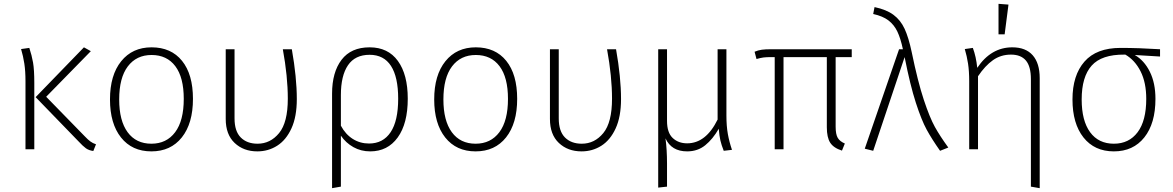

<svg xmlns="http://www.w3.org/2000/svg" viewBox="-20 -779 6123 1002"><path d="M221 -274 422 -68Q439 -50 452 -40.5Q465 -31 481 -26L467 9Q444 6 428.5 -5Q413 -16 389 -42L166 -272L418 -532L454 -512ZM159 -346V0H113V-355Q113 -408 107 -447Q101 -486 90 -523L133 -529Q146 -490 152.5 -452.5Q159 -415 159 -346Z M987 -263Q987 -135 929 -62Q871 11 770 11Q669 11 611.5 -61.5Q554 -134 554 -260Q554 -387 612.5 -459.5Q671 -532 771 -532Q873 -532 930 -461.5Q987 -391 987 -263ZM602 -260Q602 -149 646 -89Q690 -29 770 -29Q849 -29 894 -89Q939 -149 939 -263Q939 -375 895 -433.5Q851 -492 771 -492Q692 -492 647 -432.5Q602 -373 602 -260Z M1529 -262Q1529 -170 1501 -109Q1473 -48 1426.5 -18.5Q1380 11 1323 11Q1251 11 1204.5 -33Q1158 -77 1158 -158V-522H1204V-161Q1204 -94 1236.5 -61.5Q1269 -29 1324 -29Q1391 -29 1436.5 -84.5Q1482 -140 1482 -264Q1482 -380 1456 -522H1503Q1529 -375 1529 -262Z M2108 -264Q2108 -134 2055.5 -61.5Q2003 11 1912 11Q1864 11 1824.5 -11Q1785 -33 1759 -71V195L1713 203V-290Q1713 -402 1762.5 -467Q1812 -532 1909 -532Q2005 -532 2056.5 -461Q2108 -390 2108 -264ZM2058 -264Q2058 -377 2020.5 -435Q1983 -493 1909 -493Q1833 -493 1796 -438.5Q1759 -384 1759 -283V-123Q1783 -78 1821 -54Q1859 -30 1906 -30Q1979 -30 2018.5 -89Q2058 -148 2058 -264Z M2679 -263Q2679 -135 2621 -62Q2563 11 2462 11Q2361 11 2303.5 -61.5Q2246 -134 2246 -260Q2246 -387 2304.5 -459.5Q2363 -532 2463 -532Q2565 -532 2622 -461.5Q2679 -391 2679 -263ZM2294 -260Q2294 -149 2338 -89Q2382 -29 2462 -29Q2541 -29 2586 -89Q2631 -149 2631 -263Q2631 -375 2587 -433.5Q2543 -492 2463 -492Q2384 -492 2339 -432.5Q2294 -373 2294 -260Z M3221 -262Q3221 -170 3193 -109Q3165 -48 3118.5 -18.5Q3072 11 3015 11Q2943 11 2896.5 -33Q2850 -77 2850 -158V-522H2896V-161Q2896 -94 2928.5 -61.5Q2961 -29 3016 -29Q3083 -29 3128.5 -84.5Q3174 -140 3174 -264Q3174 -380 3148 -522H3195Q3221 -375 3221 -262Z M3757 8Q3745 -22 3739.5 -46Q3734 -70 3731 -107Q3700 -53 3660.5 -21Q3621 11 3566 11Q3484 11 3453 -57Q3461 2 3461 74V195L3415 200V-522H3461V-148Q3461 -87 3490.5 -59Q3520 -31 3566 -31Q3664 -31 3725 -155V-522H3771V-176Q3771 -121 3778.5 -79.5Q3786 -38 3800 3Z M4341 -481V-118Q4341 -78 4352 -59.5Q4363 -41 4389 -30L4374 7Q4330 -7 4312.5 -34.5Q4295 -62 4295 -115V-481H4069V0H4023V-481H4006Q3979 -481 3964 -479Q3949 -477 3928 -471L3918 -509Q3937 -517 3955.5 -519.5Q3974 -522 4003 -522H4425V-481Z M4738 -507Q4770 -352 4801 -258.5Q4832 -165 4859 -116.5Q4886 -68 4929 -9L4886 8Q4843 -53 4816 -102.5Q4789 -152 4759.5 -243Q4730 -334 4701 -481L4537 8L4493 -3L4672 -522H4692Q4680 -579 4663 -614.5Q4646 -650 4616.5 -672.5Q4587 -695 4537 -706L4544 -742Q4606 -729 4643 -701.5Q4680 -674 4701 -628.5Q4722 -583 4738 -507Z M5406 -371V203L5360 195V-366Q5360 -432 5334 -463Q5308 -494 5256 -494Q5203 -494 5162 -465Q5121 -436 5084 -381V0H5038V-355Q5038 -408 5032 -447Q5026 -486 5015 -523L5057 -529Q5074 -484 5080 -425Q5152 -532 5263 -532Q5333 -532 5369.5 -490.5Q5406 -449 5406 -371ZM5243 -755 5223 -600H5191V-759Z M6034 -484 5902 -492Q5951 -464 5980.5 -405Q6010 -346 6010 -263Q6010 -135 5952 -62Q5894 11 5793 11Q5692 11 5634.5 -61.5Q5577 -134 5577 -260Q5577 -386 5639.5 -457.5Q5702 -529 5828 -529Q5922 -529 6034 -522ZM5853 -494H5848Q5729 -495 5677 -436.5Q5625 -378 5625 -260Q5625 -149 5669 -89Q5713 -29 5793 -29Q5872 -29 5917 -89Q5962 -149 5962 -263Q5962 -348 5932.5 -406.5Q5903 -465 5853 -494Z"/></svg>

Font: FiraGO ExtraLight
Style: Regular
Weight: 200
Designer: bBox Type
Foundry: bBox Type GmbH
Version: Version 1.001